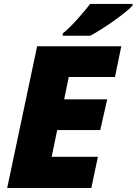

<svg xmlns="http://www.w3.org/2000/svg" viewBox="-20 -947 688 967"><path d="M16.1 0 167 -713.9H590.8L559.1 -559.1H326.2L303.2 -446.8H520L484.9 -292H268.1L240.2 -157.2H473.1L439.9 0ZM295.9 -767.1V-778.3Q330.6 -806.6 368.4 -848.9Q406.2 -891.1 434.1 -927.2H647.9V-919.9Q637.2 -906.7 611.6 -886Q585.9 -865.2 554 -842.5Q522 -819.8 490.2 -799.8Q458.5 -779.8 435.1 -767.1Z"/></svg>

Font: Open Sans ExtraBold
Style: Italic
Weight: 800
Italic angle: -12°
Designer: Monotype Design Team
Foundry: Monotype Imaging Inc.
Version: Version 3.000; ttfautohint (v1.8.4)